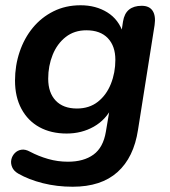

<svg xmlns="http://www.w3.org/2000/svg" viewBox="-20 -519 644 729"><path d="M256 190Q196 190 142.5 176.5Q89 163 49 140Q32 130 26 115.5Q20 101 23 87Q26 73 36 62.5Q46 52 61 49.5Q76 47 94 57Q126 74 162.5 84.5Q199 95 238 95Q298 95 335 68Q372 41 382 -19L398 -114L406 -113Q382 -64 336 -38Q290 -12 233 -12Q174 -12 130 -36Q86 -60 61.5 -105.5Q37 -151 37 -213Q37 -270 54.5 -322Q72 -374 104.5 -413.5Q137 -453 183 -476Q229 -499 286 -499Q344 -499 387.5 -472Q431 -445 448 -392L436 -364L447 -437Q452 -468 470 -482.5Q488 -497 518 -497Q547 -497 559.5 -478Q572 -459 567 -424L504 -26Q488 79 426 134.5Q364 190 256 190ZM272 -107Q319 -107 351.5 -132.5Q384 -158 401 -200.5Q418 -243 418 -292Q418 -344 389.5 -374Q361 -404 308 -404Q262 -404 229.5 -378.5Q197 -353 180 -311Q163 -269 163 -220Q163 -167 191.5 -137Q220 -107 272 -107Z"/></svg>

Font: Nunito ExtraLight
Style: Italic
Weight: 200
Italic angle: -9°
Designer: Vernon Adams
Foundry: Vernon Adams
Version: Version 3.602